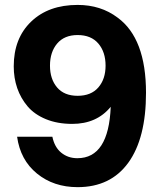

<svg xmlns="http://www.w3.org/2000/svg" viewBox="-20 -752 656 784"><path d="M296.9 -731.9Q391.6 -731.9 460 -680.2Q576.2 -595.7 576.2 -373Q576.2 -187.5 503.9 -87.6Q431.6 12.2 296.9 12.2Q199.2 12.2 131.1 -43.2Q63 -98.6 49.8 -193.8H193.8Q202.6 -150.9 230.2 -128.4Q257.8 -106 295.9 -106Q423.8 -106 432.1 -315.9Q375 -246.1 274.9 -246.1Q214.4 -246.1 167.5 -265.4Q120.6 -284.7 92.5 -317.9Q64.5 -351.1 50.3 -392.3Q36.1 -433.6 36.1 -481Q36.1 -595.7 107.2 -663.8Q178.2 -731.9 296.9 -731.9ZM184.1 -483.9Q184.1 -429.2 213.1 -395Q242.2 -360.8 296.9 -360.8Q352.1 -360.8 381.6 -395Q411.1 -429.2 411.1 -483.9Q411.1 -539.6 381.6 -574.2Q352.1 -608.9 296.9 -608.9Q242.7 -608.9 213.4 -574.2Q184.1 -539.6 184.1 -483.9Z"/></svg>

Font: Aspekta 400
Style: Bold
Weight: 700
Designer: Ivo Dolenc
Version: Version 2.000